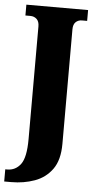

<svg xmlns="http://www.w3.org/2000/svg" viewBox="-75 -750 499 1007"><g transform="rotate(5 175.0 -247.0)"><path d="M-13 220V156H-3Q41 156 68 120Q95 84 95 -13V-606Q95 -632 81.5 -644.5Q68 -657 48 -657H22V-714H347V-657H320Q300 -657 287 -644.5Q274 -632 274 -606V-3Q274 82 239 130.5Q204 179 147 199.5Q90 220 24 220Z"/></g></svg>

Font: Noto Serif Condensed Black
Style: Regular
Weight: 900
Width: 3
Designer: Monotype Design Team
Foundry: Monotype Imaging Inc.
Version: Version 2.015; ttfautohint (v1.8.4.7-5d5b)